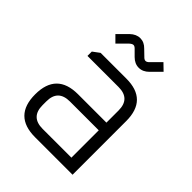

<svg xmlns="http://www.w3.org/2000/svg" viewBox="-199 -822 938 938"><g transform="rotate(45 270.0 -353.0)"><path d="M202 0Q54 0 54 -148.5Q54 -297 202 -297H398V-381Q398 -462 317 -462H102V-492L137 -518H315Q461 -518 461 -371V0ZM117 -137Q117 -55 199 -55H398V-244H199Q117 -244 117 -163ZM123 -634 172 -683Q196 -706 223.5 -706Q251 -706 273 -683L301 -656Q311 -645 320 -645Q329 -645 339 -656L386 -703L420 -670L371 -621Q348 -598 320 -598Q292 -598 269 -621L242 -648Q232 -659 223.5 -659Q215 -659 203 -648L156 -601Z"/></g></svg>

Font: Oxanium ExtraLight Light
Style: Regular
Weight: 300
Version: Version 2.000